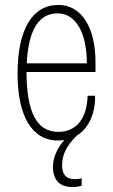

<svg xmlns="http://www.w3.org/2000/svg" viewBox="-20 -558 457 776"><path d="M366 -306C366 -448 309 -538 216 -538C111 -538 51 -440 51 -260C51 -92 107 10 215 10C224 10 232 9 240 8C213 38 194 78 194 115C194 170 221 198 273 198C289 198 301 196 310 192V162C304 165 294 166 281 166C248 166 231 148 231 111C231 68 248 33 289 -9C350 -45 367 -124 364 -171H334C332 -80 289 -25 216 -25C125 -25 88 -110 87 -267H366ZM88 -302C95 -438 137 -504 213 -504C286 -504 331 -426 331 -302Z"/></svg>

Font: Kathrein 37 Thin Condensed
Style: Regular
Weight: 250
Width: 3
Designer: Lazydogs Typefoundry, based on Open Sans by Ascender Corporation
Foundry: Lazydogs Typefoundry
Version: Version 1.003;PS 001.003;hotconv 1.0.88;makeotf.lib2.5.64775